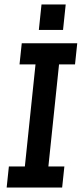

<svg xmlns="http://www.w3.org/2000/svg" viewBox="-20 -845 368 865"><path d="M20 -95H92L140 -555H68L78 -650H328L318 -555H246L198 -95H270L260 0H10ZM167 -825H276L264 -710H155Z"/></svg>

Font: Zilla Slab SemiBold
Style: Regular
Weight: 600
Designer: Typotheque.com
Foundry: Typotheque type foundry
Version: Version 1.0; 2017